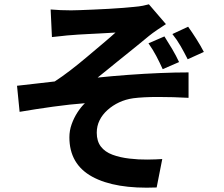

<svg xmlns="http://www.w3.org/2000/svg" viewBox="-20 -810 1040 891"><path d="M215 -766Q238 -764 261.5 -763Q285 -762 310 -762Q324 -762 351 -763Q378 -764 413 -765.5Q448 -767 484.5 -769Q521 -771 552 -773.5Q583 -776 602 -778Q626 -780 643.5 -783.5Q661 -787 671 -790L750 -698Q734 -688 710.5 -672Q687 -656 671 -643Q650 -626 626 -606Q602 -586 576 -565.5Q550 -545 525 -524.5Q500 -504 476.5 -485Q453 -466 433 -450Q500 -457 574.5 -462.5Q649 -468 721 -471Q793 -474 855 -474V-356Q784 -360 714 -360Q644 -360 598 -354Q563 -349 533 -335Q503 -321 479 -299.5Q455 -278 442 -251.5Q429 -225 429 -194Q429 -155 448 -130Q467 -105 502 -92Q537 -79 581 -74Q623 -69 664 -69.5Q705 -70 733 -72L707 60Q514 68 408 10Q302 -48 302 -173Q302 -204 312.5 -233.5Q323 -263 339.5 -288.5Q356 -314 374 -331Q306 -326 226.5 -315Q147 -304 71 -291L59 -412Q99 -416 147 -422Q195 -428 234 -432Q268 -454 307 -484Q346 -514 385 -547Q424 -580 458.5 -609Q493 -638 516 -659Q504 -658 483 -657Q462 -656 438 -654.5Q414 -653 389 -652Q364 -651 343.5 -649.5Q323 -648 311 -647Q292 -646 268.5 -643Q245 -640 221 -638ZM743 -641Q761 -613 779 -582.5Q797 -552 811 -522L735 -489Q720 -522 705 -550.5Q690 -579 669 -609ZM853 -686Q871 -661 891 -629.5Q911 -598 926 -569L851 -535Q835 -567 818 -596.5Q801 -626 780 -652Z"/></svg>

Font: Farlight84_Sys_V01
Style: Bold
Weight: 700
Designer: Monotype Design Team, Nadine Chahine and Nizar Qandah
Foundry: Monotype Imaging Inc.
Version: Version 2.004;October 31, 2024;FontCreator 14.0.0.2814 64-bi